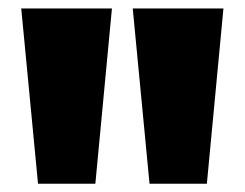

<svg xmlns="http://www.w3.org/2000/svg" viewBox="-20 -828 576 452"><path d="M69.5 -395.5 30 -808H243.5L204.5 -395.5ZM332 -395.5 292.5 -808H506L467 -395.5Z"/></svg>

Font: Encode Sans SemiExpanded SemiExpanded Black
Style: Regular
Weight: 900
Width: 6
Designer: Multiple Designers
Foundry: Impallari Type
Version: Version 3.000; ttfautohint (v1.8.3) -l 8 -r 50 -G 200 -x 14 